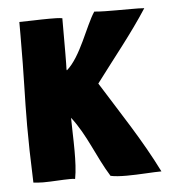

<svg xmlns="http://www.w3.org/2000/svg" viewBox="-44 -560 537 605"><g transform="rotate(-5 225.0 -258.0)"><path d="M269 -293C325 -368 385 -441 434 -517C423 -518 409 -518 393 -518C378 -518 361 -518 344 -518C321 -518 298 -518 276 -520C247 -476 220 -383 174 -343C174 -345 173 -346 173 -345C174 -366 174 -412 174 -508C163 -510 148 -510 133 -510C101 -510 65 -508 38 -508C38 -493 38 -479 38 -465C38 -331 34 -272 34 -180C34 -133 35 -78 38 0C47 1 58 2 69 2C98 2 129 -1 153 -1C159 -1 165 -1 170 0C175 -26 176 -57 176 -88C176 -127 174 -166 174 -193C220 -134 242 -64 282 0C295 3 313 4 333 4C372 4 417 0 443 0C392 -103 329 -196 269 -293Z"/></g></svg>

Font: HEYCLAY
Style: Regular
Weight: 400
Designer: Marcelo Magalhaes
Foundry: Marcelo Magalhães
Version: Version 1.300;hotconv 1.0.109;makeotfexe 2.5.65596